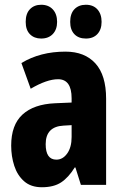

<svg xmlns="http://www.w3.org/2000/svg" viewBox="-20 -777 518 807"><path d="M255 -560Q336 -560 381 -510.5Q426 -461 426 -362V0H320L297 -73H294Q268 -31 237 -10.5Q206 10 156 10Q110 10 81.5 -15Q53 -40 40 -80Q27 -120 27 -165Q27 -252 74.5 -295.5Q122 -339 211 -343L281 -346V-364Q281 -444 224 -444Q177 -444 109 -404L70 -512Q149 -560 255 -560ZM247 -249Q172 -245 172 -171Q172 -106 217 -106Q244 -106 262.5 -132Q281 -158 281 -201V-251ZM88 -685Q88 -720 106 -738.5Q124 -757 153 -757Q184 -757 202 -737.5Q220 -718 220 -685Q220 -653 202 -634Q184 -615 153 -615Q124 -615 106 -633Q88 -651 88 -685ZM275 -685Q275 -720 293 -738.5Q311 -757 341 -757Q372 -757 389.5 -737.5Q407 -718 407 -685Q407 -653 389.5 -634Q372 -615 341 -615Q310 -615 292.5 -633.5Q275 -652 275 -685Z"/></svg>

Font: Noto Sans Arabic ExtCond ExtBd
Style: Regular
Weight: 800
Width: 2
Designer: Monotype Design Team, Nadine Chahine, Nizar Qandah and Khaled Hosny
Foundry: Monotype Imaging Inc.
Version: Version 2.012; ttfautohint (v1.8.4.7-5d5b)